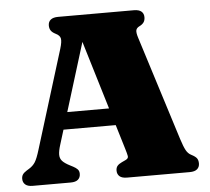

<svg xmlns="http://www.w3.org/2000/svg" viewBox="-51 -755 886 809"><g transform="rotate(-5 392.5 -350.0)"><path d="M177.5 -297H468L468.5 -224.5H176.5ZM257 -33Q257 -18 247 -9Q237 0 215.5 0H55Q34 0 23.8 -9Q13.5 -18 13.5 -33Q13.5 -44 18.5 -51.5Q23.5 -59 35.5 -66.5L46 -73Q62.5 -83 72 -98Q81.5 -113 92.5 -149.5L221 -565Q230 -594.5 227.5 -608Q225 -621.5 207 -630Q193 -637 187.2 -645.8Q181.5 -654.5 181.5 -667Q181.5 -682.5 192 -691.2Q202.5 -700 224 -700H544Q565.5 -700 575.8 -691.2Q586 -682.5 586 -667Q586 -653.5 579.8 -645Q573.5 -636.5 562 -631Q549.5 -625 547.2 -615Q545 -605 552 -583L691 -142.5Q701.5 -109.5 710 -94Q718.5 -78.5 732 -72Q749.5 -63 755.2 -54.8Q761 -46.5 761 -33Q761 -18 750.8 -9Q740.5 0 719 0H454.5Q432.5 0 422.5 -9Q412.5 -18 412.5 -33Q412.5 -45.5 418.8 -53Q425 -60.5 438 -66.5L454 -74Q467 -80 465.2 -90Q463.5 -100 456.5 -123L308.5 -612.5L329.5 -628L185.5 -162Q177.5 -136.5 177.5 -120.8Q177.5 -105 187.2 -94.2Q197 -83.5 218.5 -72.5L232 -65.5Q243.5 -59.5 250.2 -52.5Q257 -45.5 257 -33Z"/></g></svg>

Font: Fraunces Black
Style: Regular
Weight: 900
Version: Version 1.000;[b76b70a41]